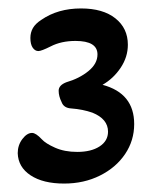

<svg xmlns="http://www.w3.org/2000/svg" viewBox="-20 -733 358 455"><path d="M22 -370Q22 -389 33 -403.5Q44 -418 56 -418Q65 -418 79 -403Q88 -393 110.5 -383Q133 -373 163 -373Q196 -373 216 -386Q236 -399 236 -421Q236 -451 199 -466Q176 -474 149 -476Q131 -477 126 -491Q119 -505 119 -518Q119 -531 137 -538Q168 -547 189.5 -564.5Q211 -582 211 -604Q211 -636 159 -636Q125 -636 100 -623Q78 -612 71 -612Q63 -612 57.5 -620Q52 -628 52 -643Q52 -656 58 -666.5Q64 -677 78 -686Q117 -713 172 -713Q224 -713 253.5 -689.5Q283 -666 283 -627Q283 -598 266 -572.5Q249 -547 223 -532Q298 -512 298 -439Q298 -400 276.5 -368Q255 -336 217 -317Q179 -298 132 -298Q82 -298 52.5 -317.5Q23 -337 22 -370Z"/></svg>

Font: AkayaTelivigala
Style: Regular
Weight: 400
Designer: Vaishnavi Murthy Yerkadithaya ( vaishnavimurthy@gmail.com ), Juan Luis Blanco Aristondo ( juan@blancoletters.com )
Version: Version 1.000